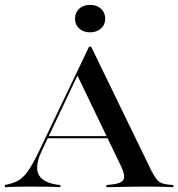

<svg xmlns="http://www.w3.org/2000/svg" viewBox="-34 -775 738 795"><path d="M140.3 -153.2Q109.7 -90.3 124.6 -55.2Q139.5 -20.2 201.6 -10.5L216.1 -8.9V0Q185.5 -1.6 152.4 -2Q119.4 -2.4 80.6 -2.4Q50.8 -2.4 29 -1.6Q7.3 -0.8 -13.7 0V-8.9L0 -12.1Q28.2 -18.5 47.2 -31Q66.1 -43.5 84.3 -70.2Q102.4 -96.8 125.8 -145.2L334.7 -581.5H343.5L592.7 -68.5Q603.2 -48.4 612.1 -35.9Q621 -23.4 632.7 -18.1Q644.4 -12.9 663.7 -10.5L683.9 -8.9V0Q671.8 -0.8 653.6 -1.2Q635.5 -1.6 614.5 -2Q593.5 -2.4 568.5 -2.4H567.7H566.9Q541.9 -2.4 519.4 -2Q496.8 -1.6 476.2 -1.2Q455.6 -0.8 438.3 -0.4Q421 0 406.5 0V-8.9L430.6 -11.3Q468.5 -15.3 477 -31Q485.5 -46.8 469.4 -82.3L284.7 -466.1L295.2 -479.8ZM158.1 -202.4 162.9 -211.3H450L453.2 -202.4ZM338.7 -641.1Q311.3 -641.1 294 -656.9Q276.6 -672.6 276.6 -697.6Q276.6 -723.4 294 -739.1Q311.3 -754.8 338.7 -754.8Q366.1 -754.8 383.9 -739.1Q401.6 -723.4 401.6 -697.6Q401.6 -672.6 383.9 -656.9Q366.1 -641.1 338.7 -641.1Z"/></svg>

Font: Playfair 144pt SemiExpanded SemiBold
Style: Regular
Weight: 600
Width: 6
Designer: Claus Eggers Sørensen
Foundry: Claus Eggers Sørensen
Version: Version 2.203